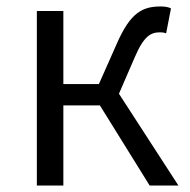

<svg xmlns="http://www.w3.org/2000/svg" viewBox="-20 -574 588 594"><path d="M94 0H176V-248H289L443 0H532L348 -284L397 -397C426 -465 448 -474 476 -474C484 -474 488 -473 494 -471L509 -548C502 -552 490 -554 478 -554C422 -554 384 -537 341 -438L286 -314H176V-540H94Z"/></svg>

Font: Noto Sans KR DemiLight
Style: Regular
Weight: 350
Designer: Ryoko NISHIZUKA 西塚涼子 (kana, bopomofo & ideographs); Paul D. Hunt (Latin, Greek & Cyrillic); Sandoll Communications 산돌커뮤니
Foundry: Adobe
Version: Version 2.004;hotconv 1.0.118;makeotfexe 2.5.65603